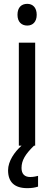

<svg xmlns="http://www.w3.org/2000/svg" viewBox="-20 -758 281 999"><path d="M122 -738C92 -738 71 -720 71 -681C71 -644 92 -625 122 -625C150 -625 171 -644 171 -681C171 -719 150 -738 122 -738ZM92 116C92 76 112 44 157 0H163V-536H78V0H92C55 33 22 81 22 128C22 188 54 221 122 221C146 221 162 218 178 213V157C169 159 156 163 137 163C108 163 92 147 92 116Z"/></svg>

Font: Noto Sans Sinhala SemiCondensed
Style: Regular
Weight: 400
Width: 4
Designer: Jelle Bosma - Monotype Design Team
Foundry: Monotype Imaging Inc.
Version: Version 2.006